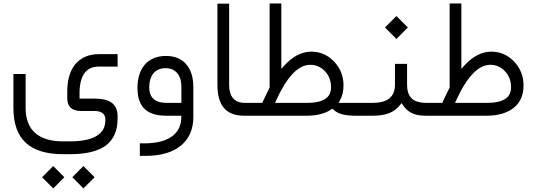

<svg xmlns="http://www.w3.org/2000/svg" viewBox="-20 -657 3048 1090"><path d="M390.6 349.1 453.6 285.6 517.1 349.1 453.6 412.6ZM218.8 349.1 282.2 285.6 345.2 349.1 282.2 412.6ZM361.8 -135.3Q361.8 -240.7 409.9 -295.2Q458 -349.6 542 -349.6H647.5L647.9 -278.8H539.6Q487.3 -278.8 460.2 -242.2Q433.1 -205.6 431.6 -135.3V-104.5V-97.2H439H517.1Q584 -97.2 615.7 -72.5Q647.5 -47.9 647.5 2.9V17.1Q647.5 118.7 581.3 168.5Q515.1 218.3 378.4 218.3H337.4Q195.8 218.3 126 153.3Q56.2 88.4 56.2 -43.9V-236.8H125.5V-43.9Q125.5 49.8 179.4 97.7Q233.4 145.5 337.4 145.5H378.4Q475.1 145.5 526.6 115.7Q578.1 85.9 578.1 25.9V20Q578.1 -2.9 562 -14.9Q545.9 -26.9 517.1 -26.9H439.9Q361.8 -26.9 361.8 -100.1Z M1077.6 -162.6V7.3Q1077.6 110.8 1007.3 169.4Q937 228 802.7 228H773.9V156.7H799.8Q899.9 156.7 954.3 118.7Q1008.8 80.6 1009.3 8.3V7.3V0H1002H922.9Q840.3 0 800.3 -39.1Q760.3 -78.1 760.3 -158.2Q760.3 -198.2 770.5 -231.2Q780.8 -264.2 800.5 -288.3Q820.3 -312.5 851.3 -325.9Q882.3 -339.4 922.4 -339.4Q996.1 -339.4 1036.9 -292.5Q1077.6 -245.6 1077.6 -162.6ZM827.1 -160.2Q827.1 -117.7 851.6 -95.5Q876 -73.2 922.4 -73.2H1002.4H1009.8V-80.6V-163.1Q1009.8 -214.4 985.8 -242.2Q961.9 -270 920.4 -270Q875 -270 851.1 -240.5Q827.1 -210.9 827.1 -160.2Z M1388.2 0H1366.2Q1289.6 0 1252 -43.2Q1214.4 -86.4 1214.4 -175.8V-636.2H1280.8V-175.3Q1280.8 -126 1303 -99.6Q1325.2 -73.2 1367.7 -73.2H1388.2Q1394.5 -73.2 1397.7 -64.2Q1400.9 -55.2 1400.9 -40V-34.7Q1400.9 0 1388.2 0Z M2015.6 0H2002Q1953.1 0 1921.9 -8.3Q1890.6 -16.6 1871.6 -36.1L1867.2 -40L1861.8 -36.6Q1809.1 0 1719.2 0H1383.8Q1371.1 0 1371.1 -34.7V-40Q1371.1 -50.3 1372.6 -57.6Q1374 -64.9 1377 -69.1Q1379.9 -73.2 1383.8 -73.2H1464.4H1469.2L1471.2 -77.6Q1478 -94.2 1509.8 -158.2L1510.7 -159.7V-161.6V-637.2H1577.1V-285.2V-266.1L1589.8 -280.3Q1664.1 -363.8 1747.1 -363.8Q1823.2 -363.8 1876.7 -307.4Q1930.2 -251 1930.2 -171.9Q1930.2 -122.1 1908.2 -84L1901.9 -73.2H1914.6H2015.6Q2021.5 -73.2 2024.9 -64.2Q2028.3 -55.2 2028.3 -40V-34.7Q2028.3 -24.4 2026.9 -16.6Q2025.4 -8.8 2022.5 -4.4Q2019.5 0 2015.6 0ZM1741.7 -289.1Q1689 -289.1 1640.6 -237.3Q1592.3 -185.5 1545.9 -83.5L1541.5 -73.2H1552.7H1729Q1789.1 -73.2 1824.2 -94.2Q1859.4 -115.2 1859.4 -162.1Q1859.4 -215.8 1825 -252.4Q1790.5 -289.1 1741.7 -289.1Z M2409.2 0H2399.9Q2378.9 0 2361.6 -2.4Q2344.2 -4.9 2330.3 -9.8Q2316.4 -14.6 2304.7 -22.5Q2293 -30.3 2283.4 -40.3Q2273.9 -50.3 2265.6 -63L2259.8 -71.8L2253.4 -63.5Q2228.5 -30.8 2191.2 -15.4Q2153.8 0 2094.7 0H2011.7Q1999 0 1999 -34.7V-40Q1999 -50.3 2000.5 -57.6Q2002 -64.9 2004.9 -69.1Q2007.8 -73.2 2011.7 -73.2H2097.2Q2222.2 -73.2 2222.2 -175.8V-294.4H2291V-175.8Q2291 -124.5 2316.7 -98.9Q2342.3 -73.2 2399.4 -73.2H2409.7Q2415.5 -73.2 2418.9 -64.2Q2422.4 -55.2 2422.4 -40V-34.7Q2422.4 -19 2418.9 -9.5Q2415.5 0 2409.2 0ZM2165.5 -501 2230.5 -565.9 2295.4 -501 2230.5 -436Z M2405.8 -73.2H2486.3H2491.2L2493.2 -77.6Q2500 -94.2 2531.7 -158.2L2532.7 -159.7V-161.6V-637.2H2599.1V-285.2V-266.1L2611.8 -280.3Q2686 -363.8 2769 -363.8Q2845.2 -363.8 2898.7 -307.4Q2952.1 -251 2952.1 -171.9Q2952.1 -88.4 2895.5 -44.2Q2838.9 0 2741.2 0H2405.8Q2393.1 0 2393.1 -34.7V-40Q2393.1 -50.3 2394.5 -57.6Q2396 -64.9 2398.9 -69.1Q2401.9 -73.2 2405.8 -73.2ZM2881.3 -162.1Q2881.3 -215.8 2846.9 -252.4Q2812.5 -289.1 2763.7 -289.1Q2661.1 -289.1 2567.9 -83.5L2563.5 -73.2H2574.7H2751Q2811 -73.2 2846.2 -94.2Q2881.3 -115.2 2881.3 -162.1Z"/></svg>

Font: Shabnam Light FD
Style: Light-FD
Weight: 300
Foundry: DejaVu fonts team - Redesigned by Saber Rastikerdar - Based on Vazir font
Version: Version 5.0.0